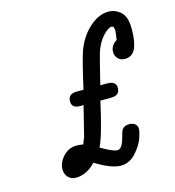

<svg xmlns="http://www.w3.org/2000/svg" viewBox="-96 -701 718 788"><g transform="rotate(-15 262.5 -307.0)"><path d="M85.9 -42Q85.9 -70.8 109.4 -96.4Q132.8 -122.1 167 -122.1Q182.1 -122.1 194.8 -119.1L206.1 -147.9L237.8 -274.9H223.1Q188 -274.9 188 -303.2Q188 -336.4 226.1 -335.9H253.9Q279.8 -451.2 293 -490.2Q313 -546.4 353 -582.8Q393.1 -619.1 435.1 -619.1Q463.9 -619.1 486.8 -598.6Q509.8 -578.1 509.8 -525.9Q509.8 -471.7 496.1 -441.9Q481.9 -414.1 452.1 -414.1Q433.1 -414.1 422.1 -425.5Q411.1 -437 411.1 -454.1Q411.1 -481 438 -498Q442.9 -527.8 442.9 -535.2Q442.9 -556.2 432.1 -556.2Q418 -556.2 395.5 -532.5Q373 -508.8 358.9 -467.8Q351.1 -441.9 325.2 -335.9H354Q392.1 -335.9 392.1 -307.1Q392.1 -274.9 354 -274.9H310.1L309.1 -273.9Q278.3 -133.8 255.9 -89.8Q305.7 -60.1 324.2 -60.1Q336.4 -60.1 344.2 -73.5Q352.1 -86.9 357.4 -107.9Q362.8 -128.9 365.2 -132.8Q374 -150.9 397.9 -150.9Q412.1 -150.9 422.1 -143.6Q432.1 -136.2 432.1 -122.1Q432.1 -109.9 422.6 -82.5Q413.1 -55.2 386 -25.1Q358.9 4.9 321.8 4.9Q281.7 4.9 215.8 -36.1Q176.8 4.9 130.9 4.9Q110.8 4.9 98.4 -8.5Q85.9 -22 85.9 -42Z"/></g></svg>

Font: CMU Typewriter Text
Style: Italic
Weight: 500
Italic angle: -14.04°
Version: Version 0.7.0